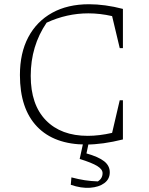

<svg xmlns="http://www.w3.org/2000/svg" viewBox="-20 -675 703 906"><path d="M387 7Q236 7 155 -77.5Q74 -162 74 -321Q74 -425 113.5 -499.5Q153 -574 226 -614.5Q299 -655 400 -655Q437 -655 477.5 -649.5Q518 -644 560 -633V-448H545L509 -599Q452 -612 397 -612Q295 -612 200 -568Q125 -458 125 -317Q125 -181 196.5 -107.5Q268 -34 394 -34Q448 -34 509 -48L545 -202H560V-17Q464 7 387 7ZM375 -12H401L388 49Q445 65 471.5 86Q498 107 498 138Q498 170 472.5 189Q447 208 405 211Q363 214 314 197L317 162Q351 171 380.5 175.5Q410 180 442 181Q464 167 464 142Q464 124 439 108.5Q414 93 356 75Z"/></svg>

Font: Piazzolla SC ExtraLight
Style: Regular
Weight: 200
Designer: Juan Pablo del Peral
Foundry: Huerta Tipografica
Version: Version 1.330